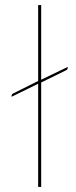

<svg xmlns="http://www.w3.org/2000/svg" viewBox="-20 -740 300 760"><path d="M143 -720V-424.5L248 -475V-472Q248 -469 247.2 -466.8Q246.5 -464.5 242 -462L143 -413.5V0H131V-408.5L26 -357V-360Q26 -364 27 -365.8Q28 -367.5 32 -370L131 -419.5V-720Z"/></svg>

Font: Lato Hairline
Style: Regular
Weight: 100
Designer: Lukasz Dziedzic
Foundry: tyPoland Lukasz Dziedzic
Version: Version 2.007; 2014-02-27